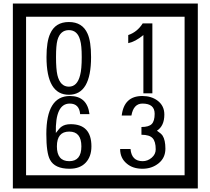

<svg xmlns="http://www.w3.org/2000/svg" viewBox="-20 -980 1195 1090"><path d="M1103 90H53V-960H1103ZM1028 15V-885H128V15ZM497 -656Q497 -442 371 -442Q244 -442 244 -656Q244 -744 265 -789Q294 -855 371 -855Q448 -855 477 -789Q497 -745 497 -656ZM444 -656Q444 -723 435 -752Q420 -809 371 -809Q322 -809 306 -752Q298 -723 298 -656Q298 -587 306 -553Q322 -488 371 -488Q419 -488 435 -554Q444 -587 444 -656ZM845 -450H794V-781Q748 -743 708 -735V-781Q759 -798 790 -847H845ZM499 -149Q499 -91 466.5 -56.5Q434 -22 375 -22Q291 -22 264 -73Q243 -111 243 -219Q243 -435 377 -435Q475 -435 488 -332H435Q430 -392 376 -392Q293 -392 297 -225Q318 -253 328 -260Q348 -275 381 -275Q499 -275 499 -149ZM442 -149Q442 -233 373 -233Q303 -233 303 -149Q303 -65 373 -65Q442 -65 442 -149ZM919 -136Q919 -84 880.5 -53Q842 -22 789 -22Q734 -22 700 -51Q662 -82 662 -134H721Q727 -65 790 -65Q818 -65 841 -84.5Q864 -104 864 -132Q864 -177 846 -196Q828 -215 783 -215V-259Q825 -259 841.5 -276Q858 -293 858 -334Q858 -392 789 -392Q738 -392 726 -324H671Q684 -435 788 -435Q839 -435 874 -409Q913 -380 913 -330Q913 -265 871 -238Q895 -222 903 -210Q919 -185 919 -136Z"/></svg>

Font: Unicode BMP Fallback SIL
Style: Regular
Weight: 400
Foundry: NRSI, SIL International
Version: Version 5.1 Based on Unicode 5.1